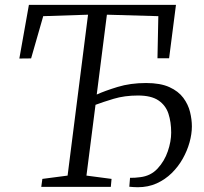

<svg xmlns="http://www.w3.org/2000/svg" viewBox="-20 -763 834 784"><path d="M148.5 0 153 -32.5 256 -46 339.5 -703 156.5 -697 107 -524.5 59 -524 98 -743H698.5L670.5 -525H623L626.5 -697L416.5 -703L375 -377Q408 -392 460.2 -408Q512.5 -424 576.5 -424Q635 -424 671.8 -407.2Q708.5 -390.5 728.5 -363.5Q748.5 -336.5 756 -305.8Q763.5 -275 763.5 -247Q763.5 -216 754 -181.8Q744.5 -147.5 726.2 -115Q708 -82.5 681.2 -56.2Q654.5 -30 619.8 -14.2Q585 1.5 542.5 1.5Q534 1.5 524.2 0.8Q514.5 0 508 -0.5L511 -37Q517 -36.5 529.8 -37.2Q542.5 -38 552.5 -39.5Q595.5 -44.5 623.5 -74.8Q651.5 -105 665.2 -145.2Q679 -185.5 679 -221.5Q679 -264.5 667.8 -298.8Q656.5 -333 627 -353Q597.5 -373 543.5 -373Q488.5 -373 443.8 -359.5Q399 -346 370 -335L333 -46L435.5 -32.5L432.5 0Z"/></svg>

Font: Merriweather 36pt Light
Style: Italic
Weight: 300
Italic angle: -7.8°
Version: Version 2.101